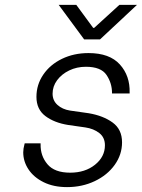

<svg xmlns="http://www.w3.org/2000/svg" viewBox="-20 -759 580 785"><path d="M75 -136Q75 -151 80 -169L81 -173H146V-169Q145 -122 174 -87.5Q203 -53 267 -53Q328 -53 368.5 -85.5Q409 -118 409 -165Q409 -197 386 -215Q363 -233 329 -238L259 -248Q202 -257 165.5 -284.5Q129 -312 129 -363Q129 -413 157 -454Q185 -495 233.5 -518.5Q282 -542 342 -542Q428 -542 470 -495.5Q512 -449 510 -380V-377H438V-379Q438 -419 415.5 -452.5Q393 -486 331 -486Q294 -486 263 -471Q232 -456 213.5 -431Q195 -406 195 -376Q195 -348 215 -330Q235 -312 266 -307L343 -296Q402 -286 440.5 -258Q479 -230 479 -177Q479 -127 449 -85Q419 -43 367.5 -18.5Q316 6 254 6Q199 6 158.5 -14Q118 -34 96.5 -66.5Q75 -99 75 -136ZM292 -739 361 -645H365L468 -739H540L389 -598H324L220 -739Z"/></svg>

Font: Be Vietnam Light
Style: Italic
Weight: 300
Italic angle: -9.222°
Designer: Gabriel Lam
Foundry: TypeRant
Version: Version 3.000